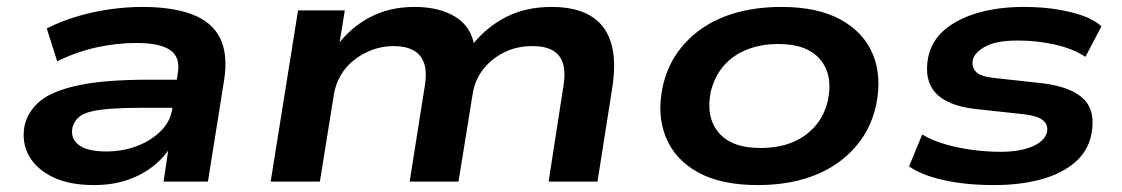

<svg xmlns="http://www.w3.org/2000/svg" viewBox="-20 -524 3237 554"><path d="M251 10Q179 10 131.5 -13.5Q84 -37 63 -75.5Q42 -114 51 -162Q61 -204 96.5 -233Q132 -262 207 -278Q282 -294 408 -294H511L499 -213H395Q320 -213 276 -208Q232 -203 213 -190Q194 -177 189 -155Q183 -125 207 -106Q231 -87 287 -87Q334 -87 375 -102.5Q416 -118 444 -146Q472 -174 477 -210L493 -312Q501 -359 471 -379.5Q441 -400 373 -400Q316 -400 257.5 -387Q199 -374 145 -347L115 -442Q154 -462 200.5 -476Q247 -490 296 -497Q345 -504 390 -504Q478 -504 534.5 -482.5Q591 -461 614.5 -415Q638 -369 627 -295L580 0H452L468 -108H477Q458 -74 425 -47Q392 -20 348.5 -5Q305 10 251 10Z M761 0 840 -494H975L958 -390L950 -389Q989 -443 1046 -473.5Q1103 -504 1176 -504Q1247 -504 1293 -476Q1339 -448 1348 -394L1341 -392Q1381 -444 1438.5 -474Q1496 -504 1572 -504Q1639 -504 1682 -479.5Q1725 -455 1742 -404Q1759 -353 1747 -273L1704 0H1563L1604 -265Q1613 -314 1604.5 -340.5Q1596 -367 1574 -379Q1552 -391 1516 -391Q1470 -391 1433 -372Q1396 -353 1373 -322.5Q1350 -292 1344 -254L1303 0H1162L1204 -265Q1213 -314 1204 -340.5Q1195 -367 1172.5 -379Q1150 -391 1116 -391Q1082 -391 1052.5 -379.5Q1023 -368 1000 -349.5Q977 -331 963 -306.5Q949 -282 944 -255L903 0Z M2166 10Q2061 10 1994.5 -26.5Q1928 -63 1901.5 -127.5Q1875 -192 1892 -273Q1904 -328 1933.5 -370.5Q1963 -413 2007 -443Q2051 -473 2108.5 -488.5Q2166 -504 2235 -504Q2339 -504 2405.5 -467.5Q2472 -431 2498.5 -367.5Q2525 -304 2508 -221Q2496 -166 2466.5 -123.5Q2437 -81 2393 -51Q2349 -21 2292 -5.5Q2235 10 2166 10ZM2174 -97Q2226 -97 2265.5 -113Q2305 -129 2332 -160Q2359 -191 2369 -235Q2384 -308 2346.5 -352.5Q2309 -397 2226 -397Q2176 -397 2135.5 -381Q2095 -365 2068.5 -334.5Q2042 -304 2031 -260Q2016 -186 2053.5 -141.5Q2091 -97 2174 -97Z M2849 10Q2766 10 2702 -4.5Q2638 -19 2603 -44L2641 -136Q2669 -119 2706.5 -108Q2744 -97 2785.5 -91.5Q2827 -86 2867 -86Q2923 -86 2959 -101.5Q2995 -117 3001 -143Q3005 -163 2990.5 -176Q2976 -189 2937 -194L2790 -210Q2712 -220 2679 -256.5Q2646 -293 2658 -358Q2668 -406 2705.5 -438Q2743 -470 2802 -487Q2861 -504 2934 -504Q2986 -504 3029.5 -497Q3073 -490 3106 -478Q3139 -466 3158 -448L3112 -360Q3075 -384 3023.5 -395.5Q2972 -407 2917 -407Q2855 -407 2823.5 -390Q2792 -373 2787 -351Q2783 -330 2796.5 -316.5Q2810 -303 2849 -299L2994 -283Q3073 -272 3107.5 -237.5Q3142 -203 3129 -136Q3119 -87 3080.5 -54.5Q3042 -22 2982.5 -6Q2923 10 2849 10Z"/></svg>

Font: Nunito Sans 10pt Expanded
Style: Bold Italic
Weight: 700
Width: 7
Italic angle: -9°
Designer: Vernon Adams
Foundry: Vernon Adams
Version: Version 3.101;gftools[0.9.27]